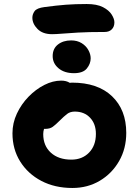

<svg xmlns="http://www.w3.org/2000/svg" viewBox="-20 -923 690 955"><path d="M340 12Q253 12 186 -23Q119 -58 80.5 -119.5Q42 -181 42 -260Q42 -311 64 -358Q86 -405 122 -442Q158 -479 200.5 -500.5Q243 -522 284 -522Q310 -522 327 -511Q333 -512 338 -512Q466 -512 537 -444.5Q608 -377 608 -262Q608 -184 572.5 -122Q537 -60 476.5 -24Q416 12 340 12ZM195 -256Q195 -198 233 -163.5Q271 -129 335 -129Q389 -129 423 -164Q457 -199 457 -257Q457 -307 428 -337.5Q399 -368 352 -368Q329 -368 313.5 -356Q298 -344 278 -324Q256 -302 242 -292Q228 -282 205 -282Q202 -282 199 -282Q195 -269 195 -256ZM239 -753Q192 -753 166.5 -779Q141 -805 141 -835Q141 -852 152 -867.5Q163 -883 202 -888Q262 -896 308 -899.5Q354 -903 411 -903Q462 -903 492 -887.5Q522 -872 535.5 -850.5Q549 -829 549 -812Q549 -790 536 -777Q523 -764 501 -764Q419 -764 368 -761Q317 -758 287.5 -755.5Q258 -753 239 -753ZM348 -559Q300 -559 271 -583.5Q242 -608 242 -644Q242 -681 268 -701.5Q294 -722 334 -722Q364 -722 386 -708.5Q408 -695 419.5 -674Q431 -653 431 -633Q431 -606 412 -582.5Q393 -559 348 -559Z"/></svg>

Font: Shantell Sans Normal
Style: Bold
Weight: 700
Designer: Stephen Nixon, Anya Danilova, Shantell Martin
Foundry: Arrow Type
Version: Version 1.009;[a7da0bfa3]